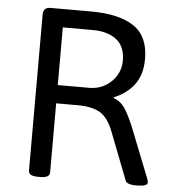

<svg xmlns="http://www.w3.org/2000/svg" viewBox="-51 -747 712 796"><g transform="rotate(5 305.0 -349.0)"><path d="M295 -700Q412 -700 474 -659Q536 -618 536 -523Q536 -458 505 -416.5Q474 -375 421 -354V-350Q452 -340 472 -307Q492 -274 511 -225L589 -28Q592 -19 592 -14Q592 2 550 2H540Q525 2 514 -2Q503 -6 500 -14L424 -210Q402 -268 368 -288Q334 -308 275 -308H185V-20Q185 2 145 2H137Q97 2 97 -20V-670Q97 -700 127 -700ZM310 -624H185V-384H317Q353 -384 382 -401Q411 -418 428 -446Q445 -474 445 -507Q445 -568 408 -596Q371 -624 310 -624Z"/></g></svg>

Font: Asap VF Beta
Style: Regular
Weight: 400
Designer: Pablo Cosgaya
Foundry: Pablo Cosgaya
Version: Version 1.007